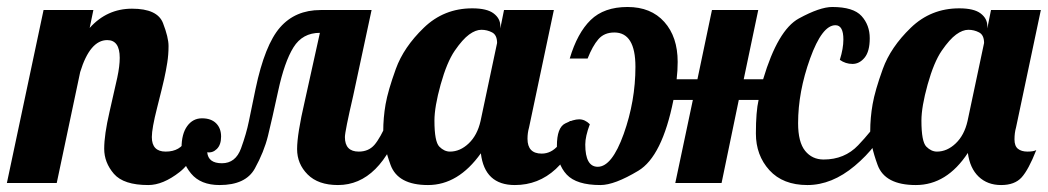

<svg xmlns="http://www.w3.org/2000/svg" viewBox="-58 -529 3029 555"><path d="M380.9 -132.8Q380.9 -90.8 420.9 -90.8Q463.4 -90.8 480.2 -125.2Q497.1 -159.7 504.9 -179.2H546.9Q509.3 -69.3 461.2 -31.7Q413.1 5.9 370.6 5.9Q299.3 5.9 271.2 -26.6Q243.2 -59.1 243.2 -99.1Q243.2 -139.2 258.5 -205.3Q273.9 -271.5 281 -304.7Q288.1 -337.9 288.1 -361.8Q288.1 -413.1 252 -413.1Q202.1 -413.1 173.8 -320.8L106 0H-38.1L67.9 -500H211.9L201.2 -448.2Q251 -503.9 323.7 -503.9Q397 -503.9 413.1 -462.4Q429.2 -420.9 429.2 -396Q429.2 -371.1 425.5 -347.9Q421.9 -324.7 416.5 -300.5Q411.1 -276.4 396 -217Q380.9 -157.7 380.9 -132.8Z M868.7 -500H1016.1L962.9 -252Q939 -148.9 939 -132.8Q939 -90.8 979 -90.8Q1007.3 -90.8 1024.2 -110.1Q1041 -129.4 1063 -179.2H1105Q1042 5.9 918.9 5.9Q861.8 5.9 831.3 -24.7Q800.8 -55.2 800.8 -98.1Q800.8 -141.1 822.8 -235.8L866.7 -434.1Q816.4 -434.1 790.3 -392.1Q764.2 -350.1 746.1 -266.1Q728 -182.6 716.6 -136.2Q705.1 -89.8 678.7 -42Q652.3 5.9 576.7 5.9Q522 5.9 494.4 -27.3Q466.8 -60.5 466.8 -101.6Q466.8 -142.1 483.2 -164.6Q499.5 -187 525.9 -187Q552.2 -187 566.7 -172.6Q581.1 -158.2 581.1 -134.3Q581.1 -110.4 568.8 -98.4Q556.6 -86.4 541 -88.9Q543.9 -57.1 583.5 -57.1Q623 -57.1 638.7 -100.1Q654.3 -143.1 661.4 -178.5Q668.5 -213.9 680.7 -272Q707.5 -399.4 751.5 -449.7Q795.4 -500 868.7 -500Z M1197.8 -180.2Q1197.8 -119.6 1211.9 -105.2Q1226.1 -90.8 1242.7 -90.8Q1272 -90.8 1296.9 -114.5Q1321.8 -138.2 1331.1 -179.2L1378.9 -404.8Q1378.9 -427.7 1364.5 -435.3Q1350.1 -442.9 1333.5 -442.9Q1316.9 -442.9 1298.1 -429.2Q1279.3 -415.5 1256.6 -382.6Q1233.9 -349.6 1215.8 -284.9Q1197.8 -220.2 1197.8 -180.2ZM1307.1 -504.9Q1349.6 -504.9 1368.9 -490.2Q1388.2 -475.6 1388.2 -454.1V-446.8L1398.9 -500H1543L1471.2 -160.2Q1466.8 -145 1466.8 -127.9Q1466.8 -85 1507.8 -85Q1562.5 -85 1588.9 -179.2H1630.9Q1566.4 5.9 1430.2 5.9Q1342.8 5.9 1332 -85.9Q1266.6 5.9 1179.2 5.9Q1092.3 5.9 1071 -52.2Q1049.8 -110.4 1049.8 -149.4Q1049.8 -188.5 1056.6 -227.8Q1063.5 -267.1 1086.2 -329.8Q1108.9 -392.6 1167 -448.7Q1225.1 -504.9 1307.1 -504.9Z M1633.8 -111.3Q1633.8 -46.9 1669.9 -46.9Q1710.9 -46.9 1744.9 -141.8Q1778.8 -236.8 1778.8 -335.9Q1778.8 -435.1 1717.8 -435.1Q1688.5 -435.1 1671.6 -415.5Q1654.8 -396 1640.6 -359.9H1588.9Q1610.8 -433.6 1649.4 -471.2Q1688 -508.8 1755.9 -508.8Q1823.7 -508.8 1862.3 -465.6Q1900.9 -422.4 1900.9 -350.1Q1900.9 -325.2 1897.9 -299.8H1958L2000 -500H2133.8L2091.8 -299.8H2147.9Q2190.4 -442.4 2251.2 -475.6Q2312 -508.8 2347.7 -508.8Q2408.7 -508.8 2432.4 -482.7Q2456.1 -456.5 2456.1 -418.5Q2456.1 -380.4 2441.2 -362.3Q2426.3 -344.2 2406.2 -344.2Q2386.2 -344.2 2369.6 -356Q2379.9 -388.7 2379.9 -415Q2379.9 -456.1 2356.9 -456.1Q2318.4 -456.1 2283.7 -359.9Q2249 -263.7 2249 -172.9Q2249 -118.2 2269.3 -93Q2289.6 -67.9 2322.8 -67.9Q2383.3 -67.9 2422.6 -109.1Q2461.9 -150.4 2479 -179.2H2512.7Q2479 -105 2412.8 -49.6Q2346.7 5.9 2275.9 5.9Q2205.1 5.9 2166 -37.1Q2127 -80.1 2127 -143.1Q2127 -206.1 2134.8 -240.2H2077.6L2027.8 0H1894L1944.8 -240.2H1888.7Q1856 -76.7 1787.1 -35.4Q1718.3 5.9 1677.7 5.9Q1608.4 5.9 1580.1 -24.4Q1551.8 -54.7 1551.8 -107.4Q1551.8 -160.2 1575.7 -172.1Q1599.6 -184.1 1616.2 -184.1Q1632.8 -184.1 1647 -169.9Q1633.8 -134.8 1633.8 -111.3Z M2605.5 -180.2Q2605.5 -119.6 2619.6 -105.2Q2633.8 -90.8 2650.4 -90.8Q2679.7 -90.8 2704.6 -114.5Q2729.5 -138.2 2738.8 -179.2L2786.6 -404.8Q2786.6 -427.7 2772.2 -435.3Q2757.8 -442.9 2741.2 -442.9Q2724.6 -442.9 2705.8 -429.2Q2687 -415.5 2664.3 -382.6Q2641.6 -349.6 2623.5 -284.9Q2605.5 -220.2 2605.5 -180.2ZM2714.8 -504.9Q2757.3 -504.9 2776.6 -490.2Q2795.9 -475.6 2795.9 -454.1V-446.8L2806.6 -500H2950.7L2878.9 -160.2Q2874.5 -145 2874.5 -126Q2874.5 -106.9 2884.5 -98.9Q2894.5 -90.8 2912.1 -90.8Q2929.7 -90.8 2937.5 -95.2Q2915 -38.1 2895 -16.1Q2875 5.9 2835.9 5.9Q2796.4 5.9 2771 -18.3Q2745.6 -42.5 2739.7 -86.9Q2678.7 5.9 2589.4 5.9Q2500 5.9 2478.8 -52.2Q2457.5 -110.4 2457.5 -149.4Q2457.5 -188.5 2464.4 -227.8Q2471.2 -267.1 2493.9 -329.8Q2516.6 -392.6 2574.7 -448.7Q2632.8 -504.9 2714.8 -504.9Z"/></svg>

Font: Lobster-Regular
Style: Regular
Weight: 400
Designer: Pablo Impallari
Foundry: Pablo Impallari
Version: Version 1.007; ttfautohint (v1.1) -l 8 -r 50 -G 50 -x 14 -D 